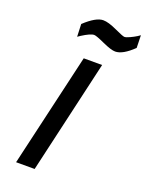

<svg xmlns="http://www.w3.org/2000/svg" viewBox="-169 -1008 829 1089"><g transform="rotate(20 245.5 -463.0)"><path d="M383 -782Q358 -782 305.5 -806Q253 -830 240 -830Q218 -830 168 -798L152 -787L149 -863Q216 -926 260 -926Q291 -926 342.5 -902Q394 -878 404 -878Q414 -878 435.5 -888Q457 -898 473 -908L489 -919L491 -843Q428 -782 383 -782ZM70 0 229 -685H340L182 0Z"/></g></svg>

Font: Titillium Web SemiBold
Style: Italic
Weight: 600
Italic angle: -13°
Version: Version 1.002;PS 57.000;hotconv 1.0.70;makeotf.lib2.5.55311